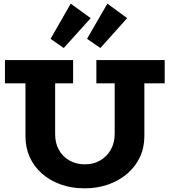

<svg xmlns="http://www.w3.org/2000/svg" viewBox="-20 -1014 926 1048"><path d="M443 14Q371 14 312 -7Q253 -28 209.5 -66Q166 -104 142.5 -156Q119 -208 119 -271V-618H281V-281Q281 -232 302 -195Q323 -158 360 -137.5Q397 -117 443 -117Q490 -117 526.5 -138Q563 -159 584.5 -196.5Q606 -234 606 -283V-618H768V-271Q768 -208 743.5 -156Q719 -104 674.5 -66Q630 -28 571 -7Q512 14 443 14ZM7 -559V-686H379V-559ZM506 -559V-686H879V-559ZM528 -752 455 -802 566 -994 674 -915ZM328 -752 256 -802 366 -994 475 -915Z"/></svg>

Font: BioRhyme ExtraBold ExtraBold
Style: Regular
Weight: 800
Version: Version 1.600;gftools[0.9.33]